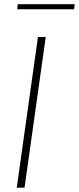

<svg xmlns="http://www.w3.org/2000/svg" viewBox="-20 -868 366 888"><path d="M57.5 0H93.5L191.5 -697H155.5ZM59.5 -825H322.5L325.5 -848.5H62.5Z"/></svg>

Font: HK Grotesk ExtraLight
Style: Italic
Weight: 200
Italic angle: -16°
Designer: Alfredo Marco Pradil
Foundry: Hanken Design Co.
Version: Version 3.001;FEAKit 1.0